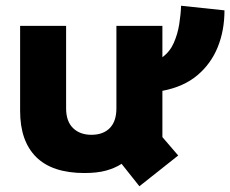

<svg xmlns="http://www.w3.org/2000/svg" viewBox="-20 -602 801 668"><path d="M465 46 403 -32Q380 -17 349 -8.5Q318 0 274 0Q162 0 106 -55.5Q50 -111 50 -216V-512H210V-225Q210 -180 234 -156.5Q258 -133 298 -133Q339 -133 362 -156.5Q385 -180 385 -225V-512H545V-403Q571 -422 584.5 -452.5Q598 -483 603.5 -517.5Q609 -552 610 -582L761 -566Q761 -496 737.5 -438Q714 -380 666.5 -340Q619 -300 545 -286V-125L600 -61Z"/></svg>

Font: Braah One
Style: Regular
Weight: 400
Designer: Ashish Kumar
Foundry: Ashish Kumar
Version: Version 1.001; ttfautohint (v1.8.4.7-5d5b);gftools[0.9.29]